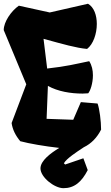

<svg xmlns="http://www.w3.org/2000/svg" viewBox="-22 -776 584 1010"><path d="M84.5 -33.2C131.8 -20.5 214.4 -6.3 289.6 2C243.7 30.3 190.9 69.3 190.9 109.9C190.9 156.2 264.2 213.9 311.5 213.9C368.2 213.9 406.7 182.6 439.5 118.7L416.5 56.6L320.8 89.4L314 83C327.1 58.6 381.8 22.9 418.9 -1.5C458.5 -20.5 489.3 -53.2 509.8 -94.2C509.8 -137.7 501.5 -204.1 491.2 -231.4L403.3 -238.8L363.3 -146L223.1 -150.9L230 -324.2C282.2 -294.9 349.6 -283.7 412.6 -283.7C422.4 -283.7 432.1 -284.2 441.9 -285.2C453.1 -297.4 466.8 -337.9 466.8 -379.9C466.8 -406.2 461.4 -432.6 447.3 -454.1C374 -439 328.6 -426.8 226.1 -415.5L207 -571.8C312 -543 378.4 -523.9 436 -518.6C468.3 -543 487.3 -598.1 487.3 -649.9C487.3 -694.8 473.1 -737.8 440.9 -756.3L239.7 -710.4L77.1 -746.1C36.6 -717.8 -2.4 -661.1 -2.4 -617.7L116.2 -332.5L39.1 -128.9C43.9 -94.2 60.1 -62.5 84.5 -33.2Z"/></svg>

Font: Fruktur
Style: Regular
Weight: 400
Designer: Viktoriya Grabowska
Foundry: Viktoriya Grabowska
Version: Version 1.002